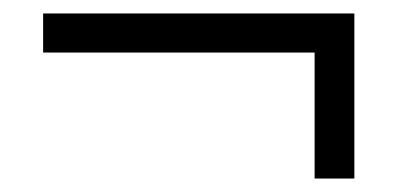

<svg xmlns="http://www.w3.org/2000/svg" viewBox="-20 -349 590 285"><path d="M44 -271V-329H506V-271ZM506 -84H447V-301H506Z"/></svg>

Font: Ysabeau Infant Medium
Style: Italic
Weight: 500
Italic angle: -12°
Designer: Christian Thalmann (Catharsis Fonts)
Version: Version 2.001;gftools[0.9.30]; featfreeze: ss01,ss02,lnum